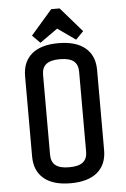

<svg xmlns="http://www.w3.org/2000/svg" viewBox="-59 -899 627 956"><g transform="rotate(-5 255.0 -421.0)"><path d="M345.2 -134.8V-535.2Q345.2 -570.3 323.7 -587.6Q302.2 -605 254.9 -605Q208 -605 186.5 -587.6Q165 -570.3 165 -535.2V-134.8Q165 -99.6 186.5 -82.3Q208 -64.9 254.9 -64.9Q302.2 -64.9 323.7 -82.3Q345.2 -99.6 345.2 -134.8ZM254.9 15.1Q168 15.1 121.6 -23.7Q75.2 -62.5 75.2 -134.8V-535.2Q75.2 -607.4 121.1 -646.2Q167 -685.1 253.9 -685.1Q341.8 -685.1 388.4 -646.2Q435.1 -607.4 435.1 -535.2V-134.8Q435.1 -62.5 388.7 -23.7Q342.3 15.1 254.9 15.1ZM382.8 -733.9 344.2 -694.8 254.9 -757.8 166 -694.8 127 -733.9 233.9 -856.9H275.9Z"/></g></svg>

Font: Unica One
Style: Bold
Weight: 400
Designer: Eduardo Rodriguez Tunni
Foundry: Eduardo Rodriguez Tunni
Version: Version 1.001